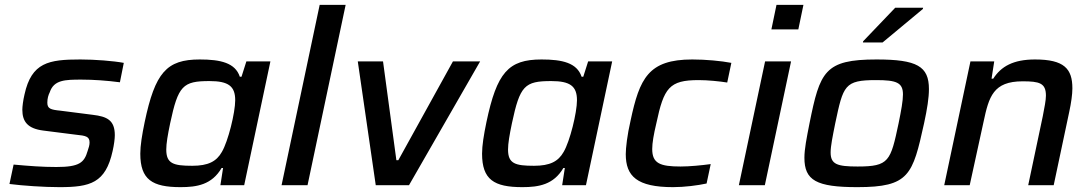

<svg xmlns="http://www.w3.org/2000/svg" viewBox="-20 -763 4493 791"><path d="M225 8C352 8 415 -9 444 -141C450 -167 453 -192 453 -206C453 -268 421 -283 362 -290L229 -307C189 -311 175 -315 175 -340C175 -357 179 -371 185 -383C202 -434 248 -435 316 -435C366 -435 420 -431 474 -424L490 -504C447 -512 371 -518 311 -518C181 -518 110 -506 81 -374C75 -349 72 -323 72 -311C72 -262 94 -233 159 -225L293 -208C333 -204 349 -201 349 -176C349 -166 346 -155 341 -141C327 -93 307 -75 212 -75C154 -75 102 -79 36 -85L19 -5C74 2 160 8 225 8Z M724 8C791 8 853 -2 893 -71H899L888 0H986L1094 -510H995L975 -447H968C949 -504 889 -518 803 -518C666 -518 619 -464 576 -260C565 -207 558 -163 558 -130C558 -23 607 8 724 8ZM772 -80C694 -80 665 -89 665 -147C665 -172 671 -207 681 -255C714 -410 733 -429 843 -429C921 -429 949 -408 949 -350C949 -299 920 -181 894 -137C872 -98 838 -80 772 -80Z M1297 -743 1140 0H1247L1404 -743Z M1454 -510 1528 0H1665L1958 -510H1846L1621 -103H1613L1558 -510Z M2132 8C2199 8 2261 -2 2301 -71H2307L2296 0H2394L2502 -510H2403L2383 -447H2376C2357 -504 2297 -518 2211 -518C2074 -518 2027 -464 1984 -260C1973 -207 1966 -163 1966 -130C1966 -23 2015 8 2132 8ZM2180 -80C2102 -80 2073 -89 2073 -147C2073 -172 2079 -207 2089 -255C2122 -410 2141 -429 2251 -429C2329 -429 2357 -408 2357 -350C2357 -299 2328 -181 2302 -137C2280 -98 2246 -80 2180 -80Z M2753 8C2800 8 2854 1 2891 -7L2908 -87C2872 -82 2821 -77 2784 -77C2699 -77 2667 -90 2667 -149C2667 -174 2673 -209 2684 -255C2715 -401 2737 -433 2858 -433C2896 -433 2945 -428 2976 -423L2993 -504C2951 -512 2888 -518 2832 -518C2651 -518 2615 -440 2578 -267C2564 -207 2558 -153 2558 -128C2558 -37 2604 8 2753 8Z M3179 -743 3158 -642H3269L3290 -743ZM3132 -510 3024 0H3131L3239 -510Z M3536 -593 3535 -588H3616L3782 -726L3783 -731H3668ZM3512 8C3726 8 3740 -42 3787 -255C3800 -315 3807 -360 3807 -396C3807 -490 3758 -518 3591 -518C3377 -518 3358 -468 3315 -255C3303 -194 3294 -149 3294 -113C3294 -20 3343 8 3512 8ZM3513 -77C3429 -77 3402 -86 3402 -135C3402 -161 3410 -200 3421 -255C3454 -411 3459 -433 3589 -433C3673 -433 3700 -423 3700 -374C3700 -347 3693 -309 3682 -255C3649 -99 3643 -77 3513 -77Z M3978 -510 3870 0H3975L4032 -261C4054 -365 4072 -428 4193 -428C4262 -428 4289 -421 4289 -369C4289 -350 4283 -320 4276 -284L4216 0H4321L4385 -302C4393 -339 4398 -374 4398 -399C4398 -480 4364 -518 4244 -518C4154 -518 4104 -489 4072 -439H4065L4076 -510Z"/></svg>

Font: Saira UNSAM Medium Italic
Style: Regular
Weight: 500
Italic angle: -12°
Designer: Hector Gatti with collaboration of the Omnibus-Type team
Foundry: Omnibus-Type
Version: Version 0.072;PS 000.072;hotconv 1.0.88;makeotf.lib2.5.64775